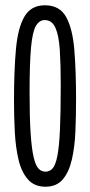

<svg xmlns="http://www.w3.org/2000/svg" viewBox="-20 -693 341 727"><path d="M152 14Q110 14 85.5 -14Q61 -42 50 -89Q39 -136 36 -194Q33 -252 33 -311Q33 -427 40.5 -508Q48 -589 73 -631Q98 -673 150 -673Q206 -673 230.5 -628.5Q255 -584 261.5 -504Q268 -424 268 -318Q268 -255 265.5 -195.5Q263 -136 252 -88.5Q241 -41 217.5 -13.5Q194 14 152 14ZM152 -43Q168 -43 179 -55Q190 -67 197 -101.5Q204 -136 207 -201Q210 -266 210 -371Q210 -448 206.5 -503Q203 -558 190 -587.5Q177 -617 149 -617Q129 -617 116 -595Q103 -573 97.5 -513.5Q92 -454 92 -342Q92 -247 96 -188Q100 -129 107.5 -97.5Q115 -66 126 -54.5Q137 -43 152 -43Z"/></svg>

Font: Bricolage Grotesque 48pt Condensed ExtraLight
Style: Regular
Weight: 200
Width: 3
Designer: Mathieu Triay
Foundry: Atelier Triay
Version: Version 1.000; ttfautohint (v1.8.4.7-5d5b);gftools[0.9.32]